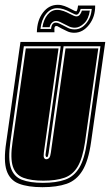

<svg xmlns="http://www.w3.org/2000/svg" viewBox="-25 -766 457 797"><path d="M151 11Q91 11 53.5 -3.5Q16 -18 2.5 -58Q-11 -98 1 -176L60 -592H412L353 -176Q342 -98 317 -57.5Q292 -17 251.5 -3Q211 11 151 11ZM153 -7Q208 -7 245 -20Q282 -33 304 -69.5Q326 -106 336 -176L392 -574H239L177 -132Q175 -121 174 -118Q173 -114 169 -114Q166 -114 165 -118Q163 -121 165 -132L227 -574H74L18 -176Q8 -106 20 -69.5Q32 -33 65.5 -20Q99 -7 153 -7ZM155 -16Q104 -16 72 -28Q40 -40 28.5 -74.5Q17 -109 27 -176L82 -565H218L157 -132Q155 -115 158 -111Q161 -105 167 -105Q174 -105 179 -110.5Q184 -116 186 -132L247 -565H383L328 -176Q318 -109 297.5 -74.5Q277 -40 242 -28Q207 -16 155 -16ZM283 -630Q266 -630 252.5 -637Q239 -644 230 -648Q220 -653 216.5 -655.5Q213 -658 209 -658Q204 -658 202 -653.5Q200 -649 201 -632H128Q129 -682 153.5 -714Q178 -746 215 -746Q229 -746 242.5 -741Q256 -736 269 -729Q280 -723 284.5 -721Q289 -719 291 -719Q296 -719 299 -743H370Q371 -697 345 -663.5Q319 -630 283 -630ZM285 -644Q312 -644 332.5 -668.5Q353 -693 356 -729H310Q303 -705 292 -705Q287 -705 268 -715Q237 -732 213 -732Q185 -732 166 -708Q147 -684 143 -646H187Q189 -672 207 -672Q214 -672 221 -668.5Q228 -665 238 -660Q247 -655 258.5 -649.5Q270 -644 285 -644ZM286 -651Q273 -651 262 -656Q251 -661 242 -666Q232 -671 224 -675Q216 -679 208 -679Q198 -679 190.5 -671.5Q183 -664 181 -653H151Q156 -685 172.5 -705Q189 -725 212 -725Q226 -725 239.5 -720Q253 -715 264 -709Q272 -705 279.5 -701.5Q287 -698 292 -698Q301 -698 306.5 -705Q312 -712 315 -722H348Q343 -687 324 -669Q305 -651 286 -651Z"/></svg>

Font: Alumni Sans Collegiate One
Style: Italic
Weight: 400
Italic angle: -8°
Designer: Robert E. Leuschke
Foundry: Robert E. Leuschke
Version: Version 1.100